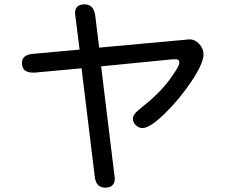

<svg xmlns="http://www.w3.org/2000/svg" viewBox="-20 -793 1040 883"><path d="M140 -459H132Q81 -459 81 -503Q81 -540 128 -545L346 -565L325 -732Q325 -773 369 -773Q411 -773 418 -721L436 -574L852 -612Q876 -612 896 -591Q916 -570 916 -544Q916 -502 861 -419.5Q806 -337 737.5 -270.5Q669 -204 635 -204Q619 -204 605 -217Q591 -230 591 -247Q591 -268 628 -296Q712 -362 758 -424Q805 -488 805 -504Q805 -521 787 -521L784 -519L782 -520L781 -521L445 -488L506 11L508 27Q508 70 464 70Q422 70 416 21L355 -479Z"/></svg>

Font: 寒蝉全圆体
Style: Regular
Weight: 400
Designer: Warren2060
      Designed by Motoya company      

      [Varela Round]
      Joe Prince(Latin component); Avraham Cornf
Foundry: ChillType
Version: Version 3.200